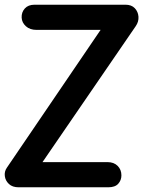

<svg xmlns="http://www.w3.org/2000/svg" viewBox="-28 -796 609 816"><path d="M1 -83 456 -752 505 -776Q531 -776 545 -761Q559 -746 560.5 -725Q562 -704 549 -685L93 -20L51 0Q25 0 10 -14Q-5 -28 -7.5 -47.5Q-10 -67 1 -83ZM488 -51Q488 -30 474.5 -15Q461 0 432 0H51L124 -107H429Q456 -107 472 -91Q488 -75 488 -51ZM64 -721Q63 -744 77.5 -760Q92 -776 119 -776H505L419 -669H127Q99 -669 82 -684.5Q65 -700 64 -721Z"/></svg>

Font: Edu NSW ACT Foundation
Style: Bold
Weight: 700
Version: Version 1.003